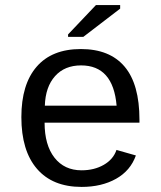

<svg xmlns="http://www.w3.org/2000/svg" viewBox="-20 -733 640 763"><path d="M157.2 -245.6Q157.2 -156.7 196.5 -106.4Q235.8 -56.2 304.2 -56.2Q354.5 -56.2 392.3 -77.9Q430.2 -99.6 442.9 -137.2L520 -115.2Q498.5 -54.7 441.2 -22.5Q383.8 9.8 304.2 9.8Q189 9.8 127 -62Q64.9 -133.8 64.9 -267.6Q64.9 -397.9 125.7 -468Q186.5 -538.1 301.3 -538.1Q416 -538.1 475.1 -468.3Q534.2 -398.4 534.2 -257.3V-245.6ZM302.2 -473.1Q236.8 -473.1 198.7 -430.4Q160.6 -387.7 158.2 -313H443.4Q429.7 -473.1 302.2 -473.1ZM250.5 -586.4V-596.2L361.3 -712.9H457.5V-698.7L311 -586.4Z"/></svg>

Font: Courier New
Style: Regular
Weight: 400
Designer: Steve Matteson
Foundry: Ascender Corporation
Version: Version 2.00.3